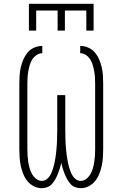

<svg xmlns="http://www.w3.org/2000/svg" viewBox="-20 -975 640 1003"><path d="M197 8Q176 8 156 -2.5Q136 -13 122.5 -30Q109 -47 101 -67.5Q93 -88 88.5 -109Q84 -130 82.5 -151.5Q81 -173 81 -195V-540Q81 -561 82.5 -582.5Q84 -604 89 -625Q94 -646 102.5 -665.5Q111 -685 125 -701.5Q139 -718 159.5 -726.5Q180 -735 201 -735V-697Q185 -697 171 -687.5Q157 -678 148.5 -664.5Q140 -651 135.5 -635.5Q131 -620 128 -604Q125 -588 124 -572Q123 -556 123 -540V-195Q123 -178 124 -162Q125 -146 127.5 -129.5Q130 -113 134.5 -97Q139 -81 147 -66.5Q155 -52 168.5 -41Q182 -30 199 -30Q211 -30 221.5 -37Q232 -44 239 -54.5Q246 -65 250.5 -76.5Q255 -88 258.5 -99.5Q262 -111 264.5 -123Q267 -135 269 -147Q271 -159 272.5 -171.5Q274 -184 275 -196Q276 -208 277 -220.5Q278 -233 278 -245Q278 -257 278.5 -269.5Q279 -282 279 -294V-478H321V-294Q321 -282 321.5 -269.5Q322 -257 322 -245Q322 -233 323 -220.5Q324 -208 325 -196Q326 -184 327.5 -171.5Q329 -159 331 -147Q333 -135 335.5 -123Q338 -111 341.5 -99.5Q345 -88 349.5 -76.5Q354 -65 361 -54.5Q368 -44 378.5 -37Q389 -30 401 -30Q418 -30 431.5 -41Q445 -52 453 -66.5Q461 -81 465.5 -97Q470 -113 472.5 -129.5Q475 -146 476 -162Q477 -178 477 -195V-540Q477 -556 476 -572Q475 -588 472 -604Q469 -620 464.5 -635.5Q460 -651 451.5 -664.5Q443 -678 429 -687.5Q415 -697 399 -697V-735Q420 -735 440.5 -726.5Q461 -718 475 -701.5Q489 -685 497.5 -665.5Q506 -646 511 -625Q516 -604 517.5 -582.5Q519 -561 519 -540V-195Q519 -173 517.5 -151.5Q516 -130 511.5 -109Q507 -88 499 -67.5Q491 -47 477.5 -30Q464 -13 444 -2.5Q424 8 403 8Q387 8 372.5 2.5Q358 -3 348 -14.5Q338 -26 330.5 -39.5Q323 -53 317.5 -67Q312 -81 307.5 -95.5Q303 -110 300 -125Q297 -110 292.5 -95.5Q288 -81 282.5 -67Q277 -53 269.5 -39.5Q262 -26 252 -14.5Q242 -3 227.5 2.5Q213 8 197 8ZM131 -815V-955H469V-815H431V-920H319V-815H281V-920H169V-815Z"/></svg>

Font: Iosevka Curly Slab XLtEx
Style: Regular
Weight: 200
Width: 7
Monospace: yes
Designer: Belleve Invis
Foundry: Belleve Invis
Version: Version 11.1.0; ttfautohint (v1.8.3)